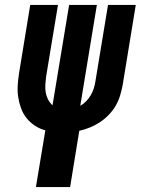

<svg xmlns="http://www.w3.org/2000/svg" viewBox="-20 -755 568 775"><path d="M125 0 163 -229Q140 -235 120.5 -248Q101 -261 87 -278.5Q73 -296 65 -318Q57 -340 53.5 -363Q50 -386 51.5 -410.5Q53 -435 57 -460L102 -735H214L166 -445Q164 -429 163 -413Q162 -397 164.5 -382Q167 -367 174 -353.5Q181 -340 192 -330L259 -735H371L304 -328Q317 -335 328 -346.5Q339 -358 346.5 -371Q354 -384 358.5 -398Q363 -412 365 -426L416 -735H528L475 -411Q471 -390 464.5 -368.5Q458 -347 446.5 -327.5Q435 -308 418.5 -291Q402 -274 383 -261.5Q364 -249 343 -240.5Q322 -232 300 -227L263 0Z"/></svg>

Font: Iosevka Term Curly Hv Obl
Style: Regular
Weight: 900
Italic angle: -9°
Designer: Belleve Invis
Foundry: Belleve Invis
Version: Version 32.3.0